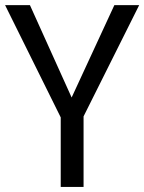

<svg xmlns="http://www.w3.org/2000/svg" viewBox="-20 -735 567 755"><path d="M261.7 -351.6 429.7 -714.8H527.3L308.6 -277.3V0H218.8V-273.4L0 -714.8H97.7Z"/></svg>

Font: Droid Sans Fallback
Style: Regular
Weight: 400
Designer: Steve Matteson
Foundry: Ascender Corporation
Version: 3.00 (Khmer version)